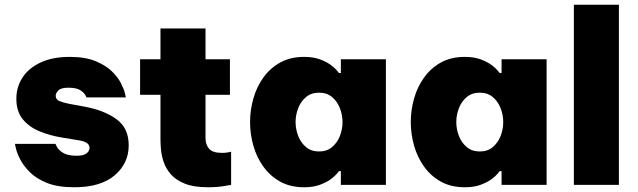

<svg xmlns="http://www.w3.org/2000/svg" viewBox="-20 -780 2691 810"><path d="M293 10Q223 10 177.5 -8.5Q132 -27 105 -54.5Q78 -82 64.5 -109Q51 -136 47 -154.5Q43 -173 43 -173H214Q214 -173 220 -160.5Q226 -148 245.5 -135.5Q265 -123 303 -123Q328 -123 339.5 -129.5Q351 -136 354.5 -144Q358 -152 358 -156Q358 -181 313 -188L240 -200Q191 -208 147 -226Q103 -244 76 -277Q49 -310 49 -363Q49 -413 75 -453Q101 -493 151.5 -516.5Q202 -540 274 -540Q339 -540 382 -522.5Q425 -505 451 -480Q477 -455 490 -429.5Q503 -404 507 -386.5Q511 -369 511 -369H345Q345 -369 339.5 -379.5Q334 -390 317.5 -400Q301 -410 269 -410Q237 -410 226 -398.5Q215 -387 215 -376Q215 -360 231 -353.5Q247 -347 272 -342L337 -330Q419 -315 471 -277.5Q523 -240 523 -167Q523 -91 464 -40.5Q405 10 293 10Z M857 10Q797 10 759 -5.5Q721 -21 700 -45.5Q679 -70 670 -98Q661 -126 659 -150.5Q657 -175 657 -191V-380H571V-530H657V-660H847V-530H950V-380H847V-198Q847 -170 862 -152.5Q877 -135 917 -135Q933 -135 944 -137.5Q955 -140 955 -140V0Q955 0 925.5 5Q896 10 857 10Z M1263 -540Q1302 -540 1330 -529.5Q1358 -519 1375.5 -506Q1393 -493 1401.5 -482.5Q1410 -472 1410 -472H1418V-530H1608V0H1418V-58H1410Q1410 -58 1401.5 -47.5Q1393 -37 1375.5 -24Q1358 -11 1330 -0.5Q1302 10 1263 10Q1205 10 1162.5 -13.5Q1120 -37 1091.5 -76.5Q1063 -116 1049 -165Q1035 -214 1035 -265Q1035 -316 1049 -365Q1063 -414 1091.5 -453.5Q1120 -493 1162.5 -516.5Q1205 -540 1263 -540ZM1326 -389Q1293 -389 1271 -370.5Q1249 -352 1238 -323.5Q1227 -295 1227 -265Q1227 -235 1238 -206.5Q1249 -178 1271 -159.5Q1293 -141 1326 -141Q1359 -141 1381 -159.5Q1403 -178 1414 -206.5Q1425 -235 1425 -265Q1425 -295 1414 -323.5Q1403 -352 1381 -370.5Q1359 -389 1326 -389Z M1941 -540Q1980 -540 2008 -529.5Q2036 -519 2053.5 -506Q2071 -493 2079.5 -482.5Q2088 -472 2088 -472H2096V-530H2286V0H2096V-58H2088Q2088 -58 2079.5 -47.5Q2071 -37 2053.5 -24Q2036 -11 2008 -0.5Q1980 10 1941 10Q1883 10 1840.5 -13.5Q1798 -37 1769.5 -76.5Q1741 -116 1727 -165Q1713 -214 1713 -265Q1713 -316 1727 -365Q1741 -414 1769.5 -453.5Q1798 -493 1840.5 -516.5Q1883 -540 1941 -540ZM2004 -389Q1971 -389 1949 -370.5Q1927 -352 1916 -323.5Q1905 -295 1905 -265Q1905 -235 1916 -206.5Q1927 -178 1949 -159.5Q1971 -141 2004 -141Q2037 -141 2059 -159.5Q2081 -178 2092 -206.5Q2103 -235 2103 -265Q2103 -295 2092 -323.5Q2081 -352 2059 -370.5Q2037 -389 2004 -389Z M2401 0V-760H2591V0Z"/></svg>

Font: Be Vietnam Pro Black
Style: Regular
Weight: 900
Designer: Lam Bao, Tony Le, Vietanh Nguyen
Foundry: Yellow Type Foundry
Version: Version 1.002; ttfautohint (v1.8.3)